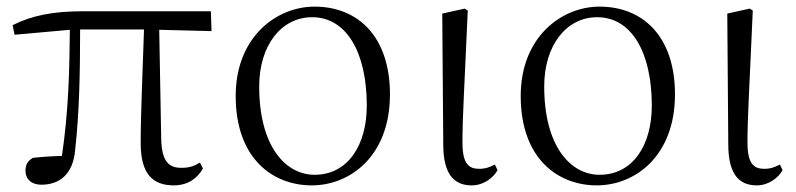

<svg xmlns="http://www.w3.org/2000/svg" viewBox="-20 -546 2406 580"><path d="M505 14C545 14 575 -5 593 -37L584 -55C568 -45 553 -39 528 -39C490 -39 469 -58 467 -125L461 -456L619 -452L617 -512H232C139 -512 76 -499 18 -470L24 -441L191 -456C190 -335 187 -208 167 -75C132 -74 104 -72 79 -69C64 -60 57 -49 57 -30C57 -6 74 12 105 12C161 12 201 -21 207 -93C220 -208 222 -335 222 -457H415C411 -329 405 -204 405 -113C405 -20 442 14 505 14Z M922 14C1036 14 1158 -73 1158 -261C1158 -435 1062 -526 930 -526C816 -526 692 -435 692 -256C692 -68 803 14 922 14ZM930 -18C844 -18 763 -102 763 -285C763 -408 829 -494 923 -494C1026 -494 1088 -389 1088 -227C1088 -109 1032 -18 930 -18Z M1405 14C1442 14 1471 -10 1483 -32L1475 -49C1461 -42 1448 -36 1428 -36C1396 -36 1377 -51 1377 -116C1377 -195 1383 -282 1393 -514L1384 -520L1316 -505L1319 -110C1319 -19 1352 14 1405 14Z M1783 14C1897 14 2019 -73 2019 -261C2019 -435 1923 -526 1791 -526C1677 -526 1553 -435 1553 -256C1553 -68 1664 14 1783 14ZM1791 -18C1705 -18 1624 -102 1624 -285C1624 -408 1690 -494 1784 -494C1887 -494 1949 -389 1949 -227C1949 -109 1893 -18 1791 -18Z M2266 14C2303 14 2332 -10 2344 -32L2336 -49C2322 -42 2309 -36 2289 -36C2257 -36 2238 -51 2238 -116C2238 -195 2244 -282 2254 -514L2245 -520L2177 -505L2180 -110C2180 -19 2213 14 2266 14Z"/></svg>

Font: Noto Serif CJK SC Light
Style: Regular
Weight: 300
Designer: Ryoko NISHIZUKA 西塚涼子 (kana & ideographs); Frank Grießhammer (Latin, Greek & Cyrillic); Wenlong ZHANG 张文龙 (bopomofo); San
Foundry: Adobe
Version: Version 2.001;hotconv 1.1.0;makeotfexe 2.6.0